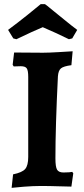

<svg xmlns="http://www.w3.org/2000/svg" viewBox="-20 -896 405 925"><path d="M247 -133Q247 -92 255 -78.5Q263 -65 286 -65Q302 -65 313.5 -66Q325 -67 328 -68L333 -61L324 3Q307 3 262.5 1.5Q218 0 176 0Q140 0 95 3.5Q50 7 36 9L43 -56Q87 -65 101.5 -82Q116 -99 116 -140V-525Q116 -556 109 -566.5Q102 -577 80 -577L46 -576L41 -584L48 -643L187 -642Q215 -642 264.5 -645Q314 -648 330 -649L324 -582Q286 -577 273.5 -566.5Q261 -556 259 -528Q247 -286 247 -133ZM176 -876H196Q196 -878 243 -839Q257 -828 291 -800Q325 -772 352 -752L328 -711L312 -707Q256 -735 186 -765Q142 -747 59 -707L44 -711L19 -752Q65 -786 113.5 -825Q162 -864 176 -876Z"/></svg>

Font: Sahitya
Style: Bold
Weight: 700
Designer: Juan Pablo del Peral
Foundry: Juan Pablo del Peral (http://www.huertatipografica.com)
Version: Version 1.001;PS 001.000;hotconv 1.0.70;makeotf.lib2.5.58329